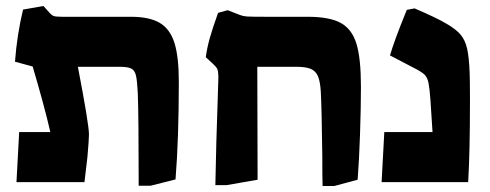

<svg xmlns="http://www.w3.org/2000/svg" viewBox="-20 -608 1637 641"><path d="M440 -297Q438 -338 434 -355.5Q430 -373 418.5 -379Q407 -385 380 -385H240Q277 -193 277 -159Q277 -143 272 -85L262 0H35L44 -167H148Q129 -251 89 -386Q80 -388 30 -402Q37 -494 57 -576L125 -588L143 -568Q152 -557 159.5 -554.5Q167 -552 187 -552H417Q479 -552 513.5 -531.5Q548 -511 562.5 -464.5Q577 -418 577 -335Q577 -147 566 -9L483 12H443Q443 -220 440 -297Z M1056 -88Q1054 -248 1051 -302Q1049 -336 1041.5 -353.5Q1034 -371 1017.5 -378Q1001 -385 970 -385H839L840 -8L737 10H699Q701 -114 708 -314L709 -347Q709 -370 705.5 -377.5Q702 -385 689 -397L667 -417Q671 -447 680 -479.5Q689 -512 708 -565L740 -574L781 -558Q791 -554 803.5 -553Q816 -552 867 -552H1007Q1080 -552 1117.5 -531.5Q1155 -511 1170 -462Q1185 -413 1185 -318Q1185 -250 1182 -161Q1179 -72 1174 -8L1096 13H1057Q1056 -11 1056 -88Z M1263 -167H1424Q1420 -236 1417 -275Q1414 -315 1410.5 -331.5Q1407 -348 1399 -357Q1391 -366 1370 -377L1282 -423Q1295 -469 1338 -575L1364 -580Q1439 -548 1472 -528Q1503 -510 1518 -492Q1533 -474 1539.5 -445.5Q1546 -417 1548 -364Q1549 -339 1549 -272Q1549 -99 1543 0H1254Z"/></svg>

Font: Suez One
Style: Regular
Weight: 400
Version: Version 1.000